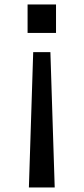

<svg xmlns="http://www.w3.org/2000/svg" viewBox="-20 -805 370 850"><path d="M127 -574.2H203.1L222.2 24.9H107.9ZM102.1 -785.2H228V-659.2H102.1Z"/></svg>

Font: BIZ UDPGothic
Style: Regular
Weight: 400
Designer: TypeBank Co., Ltd.
Foundry: Morisawa Inc.
Version: Version 1.051